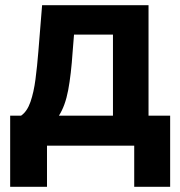

<svg xmlns="http://www.w3.org/2000/svg" viewBox="-20 -566 701 746"><path d="M19.5 159.7V-116.7H62Q85.4 -132.8 98.4 -170.2Q111.3 -207.5 117.9 -258.3Q124.5 -309.1 128.9 -364.3L143.6 -545.9H557.1V-116.7H641.1V159.7H501.5V0H162.6V159.7ZM209 -116.7H418.9V-431.6H267.6L262.2 -364.3Q256.3 -276.4 244.9 -215.6Q233.4 -154.8 209 -116.7Z"/></svg>

Font: Inter
Style: Bold
Weight: 700
Designer: Rasmus Andersson
Foundry: rsms
Version: Version 4.001;git-9221beed3